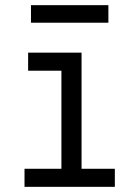

<svg xmlns="http://www.w3.org/2000/svg" viewBox="-20 -724 540 744"><path d="M75 0V-70H218V-450H89V-520H296V-70H425V0ZM100 -636V-704H400V-636Z"/></svg>

Font: Iosevka www.saffi
Style: Regular
Weight: 400
Monospace: yes
Designer: Belleve Invis
Foundry: Belleve Invis
Version: Version 22.0.2; ttfautohint (v1.8.3)